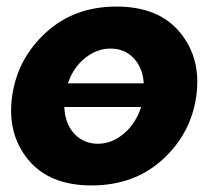

<svg xmlns="http://www.w3.org/2000/svg" viewBox="-20 -555 652 585"><path d="M259 10Q130 10 65.5 -69Q1 -148 17 -262Q33 -376 119.5 -455.5Q206 -535 335 -535Q464 -535 529 -455.5Q594 -376 578 -262Q562 -148 475.5 -69Q389 10 259 10ZM187 -301H418Q415 -349 387 -378Q359 -407 317 -407Q275 -407 239 -378Q203 -349 187 -301ZM410 -229H176Q178 -178 206.5 -147.5Q235 -117 278 -117Q321 -117 357.5 -148Q394 -179 410 -229Z"/></svg>

Font: Raleway-v4020 ExtraBold
Style: Italic
Weight: 800
Italic angle: -12°
Designer: Matt McInerney, Pablo Impallari, Rodrigo Fuenzalida
Foundry: Matt McInerney, Pablo Impallari, Rodrigo Fuenzalida
Version: Version 4.020;PS 004.020;hotconv 1.0.88;makeotf.lib2.5.64775